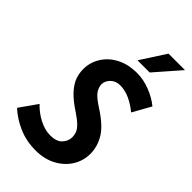

<svg xmlns="http://www.w3.org/2000/svg" viewBox="-284 -986 1080 1080"><g transform="rotate(45 256.0 -446.0)"><path d="M-11 -85 63 -190Q98 -153 143 -130Q188 -107 231 -107Q280 -107 303 -132Q326 -157 326 -188Q326 -204 320.5 -220.5Q315 -237 296.5 -256Q278 -275 241 -300Q181 -339 150.5 -373Q120 -407 109 -438Q98 -469 98 -502Q98 -556 126.5 -601.5Q155 -647 206.5 -674Q258 -701 330 -701Q379 -701 431 -681Q483 -661 522 -629L461 -520Q427 -549 388 -567Q349 -585 311 -585Q275 -585 253 -563Q231 -541 231 -514Q231 -493 246 -469Q261 -445 316 -410Q402 -355 433 -302.5Q464 -250 464 -194Q464 -139 435.5 -92.5Q407 -46 354.5 -17.5Q302 11 231 11Q158 11 96 -16Q34 -43 -11 -85ZM279 -753 376 -903H507L376 -753Z"/></g></svg>

Font: Radio Canada Condensed SemiBold
Style: Italic
Weight: 600
Width: 3
Italic angle: -12°
Designer: Charles Daoud, Etienne Aubert Bonn, Alexandre Saumier Demers, Jacques Le Bailly
Foundry: Radio-Canada
Version: Version 2.104; ttfautohint (v1.8.4.7-5d5b);gftools[0.9.28.de